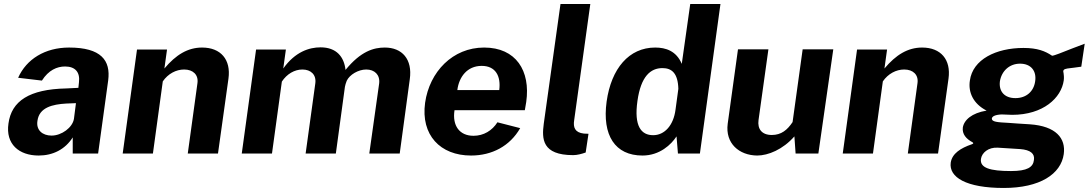

<svg xmlns="http://www.w3.org/2000/svg" viewBox="-20 -762 5404 953"><path d="M172 10C242 10 303 -20 341 -80V0H467L517 -363C530 -462 482 -526 323 -526C203 -526 111 -468 70 -376L188 -362C221 -414 263 -432 303 -432C354 -432 378 -403 372 -354L369 -326L308 -323C126 -319 37 -261 22 -149C7 -47 74 10 172 10ZM236 -89C191 -89 158 -116 166 -163C175 -229 241 -244 308 -248L357 -250L347 -172C340 -129 286 -89 236 -89Z M589 0H739L788 -358C814 -396 854 -417 894 -417C938 -417 966 -391 960 -349L912 0H1062L1114 -372C1127 -466 1076 -526 983 -526C912 -526 853 -490 796 -422L809 -516H660Z M1180 0H1330L1379 -357C1404 -395 1442 -417 1481 -417C1523 -417 1551 -391 1545 -348L1497 0H1647L1692 -331C1694 -341 1696 -348 1701 -361C1715 -391 1758 -417 1798 -417C1839 -417 1867 -391 1862 -348L1813 0H1964L2014 -369C2028 -468 1976 -526 1890 -526C1835 -526 1771 -508 1695 -415C1688 -479 1651 -527 1571 -527C1515 -527 1445 -505 1386 -422L1399 -516H1251Z M2236 -215H2585L2592 -256C2614 -411 2541 -526 2383 -526C2227 -526 2112 -406 2090 -252C2068 -92 2165 10 2318 10C2422 10 2511 -37 2562 -126L2449 -155C2423 -114 2381 -88 2330 -88C2261 -88 2224 -138 2236 -215ZM2250 -315C2258 -379 2298 -435 2371 -435C2440 -435 2467 -384 2458 -315Z M2825 8C2845 8 2867 2 2887 -5L2901 -98L2878 -99C2834 -104 2824 -129 2830 -166L2910 -742H2762L2679 -148C2669 -73 2670 8 2825 8Z M3169 10C3255 10 3312 -45 3338 -85L3345 0H3454L3556 -742H3406L3364 -445C3337 -509 3285 -526 3232 -526C3102 -526 3014 -422 2991 -258C2968 -90 3033 10 3169 10ZM3222 -91C3163 -91 3126 -135 3144 -261C3161 -383 3209 -424 3268 -424C3315 -424 3345 -398 3347 -321L3333 -218C3323 -139 3278 -91 3222 -91Z M3738 10C3793 10 3866 -20 3923 -85L3929 0H4042L4116 -517H3964L3914 -156C3888 -117 3858 -92 3811 -92C3761 -92 3739 -122 3745 -166L3794 -517H3643L3592 -148C3579 -50 3649 9 3738 10Z M4163 0H4313L4362 -358C4388 -396 4428 -417 4468 -417C4512 -417 4540 -391 4534 -349L4486 0H4636L4688 -372C4701 -466 4650 -526 4557 -526C4486 -526 4427 -490 4370 -422L4383 -516H4234Z M4962 171C5142 171 5246 102 5260 3C5271 -76 5221 -136 5092 -145C5048 -148 5008 -150 4988 -152C4930 -155 4902 -157 4903 -174C4905 -184 4917 -192 4951 -194C4965 -193 4991 -192 5004 -192C5158 -192 5248 -276 5260 -363C5262 -378 5260 -392 5259 -400C5255 -413 5259 -419 5278 -422C5300 -425 5322 -427 5347 -431L5364 -545C5328 -532 5278 -512 5237 -496C5227 -493 5204 -483 5201 -486C5168 -508 5130 -524 5060 -524C4924 -524 4808 -467 4794 -362C4785 -305 4810 -247 4877 -213C4803 -201 4765 -166 4759 -129C4755 -96 4776 -73 4805 -57C4813 -53 4813 -49 4804 -46C4748 -27 4706 0 4699 45C4689 118 4776 171 4962 171ZM5020 -275C4966 -275 4937 -308 4943 -358C4951 -409 4990 -446 5043 -446C5098 -446 5126 -409 5118 -358C5111 -308 5074 -275 5020 -275ZM4998 87C4893 87 4843 71 4849 27C4853 -3 4885 -32 4933 -29L5044 -22C5095 -18 5117 1 5112 32C5108 68 5079 87 4998 87Z"/></svg>

Font: United Sans
Style: Bold Italic
Weight: 700
Italic angle: -8°
Designer: Pablo Impallari, Rodrigo Fuenzalida (Modified by Dan O. Williams)
Version: Version 1.000;PS 001.000;hotconv 1.0.88;makeotf.lib2.5.64775